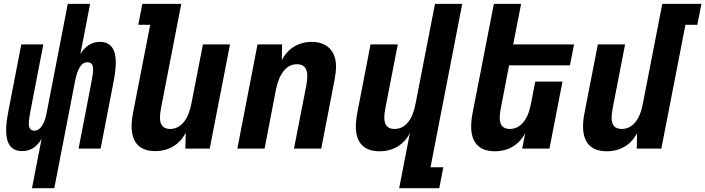

<svg xmlns="http://www.w3.org/2000/svg" viewBox="-20 -780 3703 1008"><path d="M147.9 208H265.1L373.5 -351.1C381.3 -391.6 390.6 -416.5 402.8 -433.1C413.6 -447.8 424.3 -453.1 438.5 -453.1C457.5 -453.1 463.9 -442.9 466.8 -432.6C468.3 -427.7 468.8 -421.4 468.8 -415C468.8 -398.9 465.8 -378.9 460.4 -351.1L392.6 0H508.3L576.2 -351.1C584 -390.6 587.9 -424.8 587.9 -451.7C587.9 -522.9 560.5 -560.1 504.9 -560.1C461.4 -560.1 426.3 -537.6 401.9 -495.6L453.1 -759.8H335.9L224.1 -183.6C217.3 -148.9 207 -126.5 194.8 -111.8C182.6 -97.2 170.9 -93.8 160.6 -93.8C147.9 -93.8 137.7 -99.1 133.3 -114.7C131.8 -119.6 131.3 -126 131.3 -132.3C131.3 -147.9 134.3 -168 139.6 -195.8L207.5 -546.9H91.8L23.9 -195.8C16.1 -155.8 12.2 -124 12.2 -96.2C12.2 -23.9 39.1 13.2 96.2 13.2C135.7 13.2 170.9 -4.4 198.2 -50.8Z M794.9 13.2C865.7 13.2 921.9 -20.5 955.1 -82L953.1 0H1081.1L1187.5 -546.9H1045.4L984.4 -233.9C968.3 -151.4 928.7 -103 873 -103C837.9 -103 819.8 -122.1 819.8 -163.6C819.8 -177.2 821.8 -193.8 825.7 -213.9L931.6 -759.8H727.1L706.1 -649.9H768.6L679.2 -191.9C673.8 -164.1 670.9 -139.6 670.9 -117.2C670.9 -30.3 714.4 13.2 794.9 13.2Z M1226.1 0H1369.1L1428.2 -307.1C1445.3 -394.5 1484.4 -442.9 1539.1 -442.9C1573.7 -442.9 1593.3 -423.8 1593.3 -380.9C1593.3 -369.1 1591.8 -350.1 1588.4 -333L1523.4 0H1666.5L1735.4 -355.5C1741.2 -386.2 1744.1 -410.2 1744.1 -430.7C1744.1 -512.7 1696.3 -560.1 1616.2 -560.1C1545.4 -560.1 1490.2 -523.4 1459.5 -464.8L1460.9 -546.9H1332Z M2075.7 208H2286.1L2307.6 98.1H2240.2L2406.7 -759.8H2263.7L2161.1 -232.9C2145.5 -151.9 2108.4 -103 2051.3 -103C2015.6 -103 1997.6 -122.1 1997.6 -163.1C1997.6 -176.8 1999.5 -193.4 2003.4 -212.9L2068.4 -546.9H1925.3L1856.4 -190.9C1851.1 -163.6 1848.1 -138.7 1848.1 -116.2C1848.1 -29.8 1891.6 14.2 1972.7 14.2C2043.5 14.2 2099.6 -19.5 2131.8 -81.1Z M2578.1 14.2C2648.9 14.2 2705.1 -19.5 2737.3 -81.1L2721.7 0H2864.7L2933.1 -351.6H2790L2767.1 -232.9C2750.5 -147.5 2710.4 -103 2656.2 -103C2621.1 -103 2603.5 -122.1 2603.5 -162.6C2603.5 -176.3 2605.5 -193.4 2609.4 -212.9L2652.8 -437H2972.2L2993.7 -546.9H2674.3L2715.8 -759.8H2572.8L2461.9 -190.9C2456.5 -163.6 2453.6 -138.7 2453.6 -116.2C2453.6 -29.8 2497.1 14.2 2578.1 14.2Z M3165.5 14.2C3236.3 14.2 3292.5 -19.5 3324.7 -81.1L3323.2 0H3452.1L3578.6 -649.9H3641.1L3662.6 -759.8H3457L3354.5 -232.9C3337.9 -147.9 3298.3 -103 3244.1 -103C3208.5 -103 3190.9 -122.1 3190.9 -162.6C3190.9 -176.3 3192.9 -193.4 3196.8 -212.9L3261.7 -546.9H3118.7L3049.3 -190.9C3043.9 -163.6 3041 -138.7 3041 -116.2C3041 -29.8 3084.5 14.2 3165.5 14.2Z"/></svg>

Font: Hack
Style: Bold Oblique
Weight: 700
Italic angle: -12°
Monospace: yes
Designer: Christopher Simpkins
Foundry: Christopher Simpkins
Version: Version 2.010